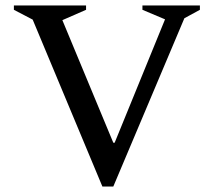

<svg xmlns="http://www.w3.org/2000/svg" viewBox="-20 -680 786 705"><path d="M356 5 100 -608 31 -644V-660H296V-644L209 -606L396 -156H401L586 -609L503 -644V-660H714V-644L657 -613L396 5Z"/></svg>

Font: Spectral Medium
Style: Regular
Weight: 500
Designer: Jean-Baptiste Levee
Foundry: Production Type
Version: Version 2.001